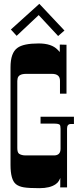

<svg xmlns="http://www.w3.org/2000/svg" viewBox="-20 -984 418 1008"><path d="M352.1 -333Q332 -333 332 -309.1V0H295.9Q296.4 -4.4 296.4 -10.7V-38.1Q296.4 -44.9 296.9 -49.8Q293.9 -43.9 289.3 -34.9Q284.7 -25.9 272.5 -17.1Q242.7 3.9 187 3.9Q131.3 3.9 105 -0.5Q78.6 -4.9 63 -17.6Q35.2 -41 35.2 -118.2V-630.9Q35.2 -706.5 71.3 -732.4Q102.5 -755.9 183.1 -755.9Q251 -755.9 282.7 -722.7Q290 -715.3 293.9 -710.9V-750L329.1 -749V-492.2H294.9V-560.1Q294.9 -596.2 252.9 -596.2H117.2Q76.7 -596.2 72.3 -571.3Q70.8 -564.9 70.8 -559.1V-207Q70.8 -183.6 80.1 -176.8Q93.3 -168 115.2 -168H263.2Q297.9 -168 297.9 -203.1V-308.1Q297.9 -325.2 293 -329.6Q285.6 -335 265.1 -335H192.9V-371.1H368.2V-333ZM186.5 -963.9 318.4 -823.7 285.2 -794.9 183.1 -904.8 67.4 -795.9 37.1 -829.1Z"/></svg>

Font: Smokum
Style: Regular
Weight: 400
Designer: Astigmatic (AOETI)
Foundry: Astigmatic (AOETI)
Version: Version 1.001